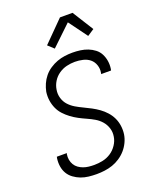

<svg xmlns="http://www.w3.org/2000/svg" viewBox="-175 -1071 950 1177"><g transform="rotate(-20 300.0 -482.0)"><path d="M248 8Q222 8 195.5 5Q169 2 145.5 -7Q122 -16 101.5 -31Q81 -46 68.5 -67Q56 -88 52 -114Q48 -140 52 -167L54 -176H119Q119 -174 118 -172.5Q117 -171 117 -170Q114 -151 117 -133.5Q120 -116 129 -101Q138 -86 152 -76Q166 -66 182.5 -60Q199 -54 217 -52Q235 -50 253 -50Q281 -50 309 -56Q337 -62 361.5 -78Q386 -94 403 -119.5Q420 -145 424 -172Q429 -201 420.5 -227.5Q412 -254 394.5 -274Q377 -294 354 -307.5Q331 -321 306 -332Q281 -343 257.5 -355.5Q234 -368 212.5 -384Q191 -400 173 -419.5Q155 -439 144 -463.5Q133 -488 129 -515.5Q125 -543 129 -572Q134 -597 144.5 -621Q155 -645 172 -666Q189 -687 212.5 -702.5Q236 -718 260.5 -727Q285 -736 310.5 -739.5Q336 -743 361 -743Q387 -743 412.5 -739.5Q438 -736 461 -727Q484 -718 503.5 -703Q523 -688 534 -666.5Q545 -645 549 -620Q553 -595 549 -568L547 -559H482Q483 -561 483.5 -562.5Q484 -564 484 -566Q489 -592 480.5 -617Q472 -642 453 -657.5Q434 -673 408 -679Q382 -685 356 -685Q329 -685 302 -678.5Q275 -672 251 -655.5Q227 -639 212 -614.5Q197 -590 193 -563Q188 -535 196 -508Q204 -481 222 -461.5Q240 -442 263 -428.5Q286 -415 310.5 -403.5Q335 -392 358.5 -379.5Q382 -367 403.5 -351.5Q425 -336 443 -316Q461 -296 472.5 -272Q484 -248 488 -220Q492 -192 488 -164Q484 -138 472 -113Q460 -88 442 -67.5Q424 -47 400.5 -31.5Q377 -16 352 -7.5Q327 1 300.5 4.5Q274 8 248 8ZM269 -803 231 -838 364 -972H446L532 -835L488 -806L399 -927Z"/></g></svg>

Font: Iosevka Light Extended
Style: Italic
Weight: 300
Width: 7
Italic angle: -9°
Monospace: yes
Designer: Belleve Invis
Foundry: Belleve Invis
Version: Version 32.5.0; ttfautohint (v1.8.4)